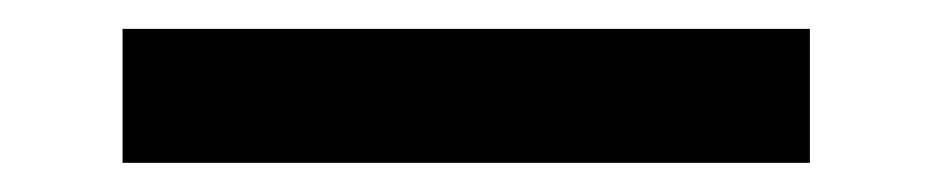

<svg xmlns="http://www.w3.org/2000/svg" viewBox="-20 -20 646 133"><path d="M64.9 92.8H541V0H64.9Z"/></svg>

Font: Now Black
Style: Regular
Weight: 400
Designer: Alfredo Marco Pradil
Foundry: Alfredo Marco Pradil
Version: Version 1.200;hotconv 1.0.109;makeotfexe 2.5.65596